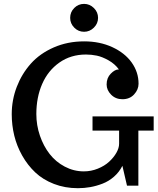

<svg xmlns="http://www.w3.org/2000/svg" viewBox="-20 -965 821 998"><path d="M41 0ZM344.7 -872.1Q344.7 -902.3 366 -923.6Q387.2 -944.8 417 -944.8Q446.3 -944.8 468 -923.3Q489.7 -901.9 489.7 -872.1Q489.7 -842.8 468 -821.3Q446.3 -799.8 417 -799.8Q387.2 -799.8 366 -821.3Q344.7 -842.8 344.7 -872.1ZM417.5 -750Q498.5 -750 563.7 -720Q628.9 -689.9 664.6 -639.9Q700.2 -589.8 700.2 -529.8Q700.2 -499.5 677.2 -474.4Q654.3 -449.2 616.2 -449.2Q581.1 -449.2 557.6 -472.9Q534.2 -496.6 534.2 -525.9Q534.2 -560.1 555.7 -582Q577.1 -604 596.2 -604H598.1Q577.1 -632.8 544.2 -651.4Q511.2 -669.9 483.2 -675.8Q455.1 -681.6 426.8 -681.6Q348.1 -681.6 288.8 -639.9Q229.5 -598.1 199.2 -528.6Q168.9 -459 168.9 -372.1Q168.9 -314 187.5 -259.8Q206.1 -205.6 238 -164.6Q270 -123.5 316.7 -98.9Q363.3 -74.2 416 -74.2Q453.6 -74.2 488.5 -88.4Q523.4 -102.5 547.1 -124.3Q570.8 -146 585 -170.9Q599.1 -195.8 599.1 -217.8V-286.1H460.9V-359.9H778.8V-286.1H699.2V0H640.1L616.2 -103Q599.6 -70.3 572.5 -46.6Q545.4 -22.9 513.2 -10.5Q481 2 449.2 7.6Q417.5 13.2 384.8 13.2Q317.4 13.2 260.3 -9Q203.1 -31.2 163.3 -68.8Q123.5 -106.4 95.5 -156Q67.4 -205.6 54.2 -260Q41 -314.5 41 -371.1Q41 -445.3 67.1 -513.4Q93.3 -581.5 140.4 -634.3Q187.5 -687 259.5 -718.5Q331.5 -750 417.5 -750Z"/></svg>

Font: Trocchi
Style: Regular
Weight: 400
Designer: vernon adams
Version: Version 1.0; ttfautohint (v0.8) -l 6 -r 50 -G 100